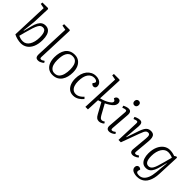

<svg xmlns="http://www.w3.org/2000/svg" viewBox="164 -1964 3392 3392"><g transform="rotate(45 1860.0 -268.5)"><path d="M262 14Q240 14 215.5 10.5Q191 7 167 1Q143 -5 121 -13.5Q99 -22 83 -31L109 -712L20 -729L24 -767H161L176 -756L163 -417L137 -183L144 -181L181 -325Q198 -394 222 -437Q246 -480 277.5 -500Q309 -520 352 -520Q404 -520 435.5 -492.5Q467 -465 481.5 -417.5Q496 -370 496 -306Q496 -200 464.5 -128.5Q433 -57 380 -21.5Q327 14 262 14ZM341 -463Q315 -463 295.5 -450.5Q276 -438 258.5 -407Q241 -376 223 -322.5Q205 -269 183 -187L150 -62Q168 -54 196 -45Q224 -36 261 -36Q298 -36 328.5 -54.5Q359 -73 381 -107.5Q403 -142 415 -191Q427 -240 427 -300Q427 -345 420 -381.5Q413 -418 395 -440.5Q377 -463 341 -463Z M650 -712 561 -729 565 -767H702L717 -756L691 -77Q690 -55 695.5 -46Q701 -37 717 -37Q731 -37 746 -44.5Q761 -52 780 -66L800 -35Q789 -25 772.5 -13.5Q756 -2 735.5 6Q715 14 691 14Q663 14 648 3Q633 -8 627.5 -28.5Q622 -49 623 -77Z M1050 14Q988 14 944 -17Q900 -48 877.5 -104Q855 -160 855 -235Q855 -292 867.5 -343.5Q880 -395 906.5 -434.5Q933 -474 976.5 -497Q1020 -520 1082 -520Q1142 -520 1186.5 -490Q1231 -460 1255.5 -405.5Q1280 -351 1280 -274Q1280 -217 1267 -165Q1254 -113 1226.5 -73Q1199 -33 1155.5 -9.5Q1112 14 1050 14ZM1056 -32Q1115 -32 1147.5 -66.5Q1180 -101 1194 -156Q1208 -211 1208 -275Q1208 -334 1195 -378.5Q1182 -423 1152.5 -448.5Q1123 -474 1073 -474Q1030 -474 1001.5 -454.5Q973 -435 956.5 -401Q940 -367 933.5 -323Q927 -279 927 -230Q927 -171 941 -126.5Q955 -82 984 -57Q1013 -32 1056 -32Z M1612 -520Q1658 -520 1690.5 -505.5Q1723 -491 1741 -466Q1759 -441 1759 -408Q1759 -383 1745.5 -368Q1732 -353 1708 -353Q1690 -353 1676.5 -362.5Q1663 -372 1656 -386L1671 -405Q1688 -426 1683.5 -441.5Q1679 -457 1659.5 -466Q1640 -475 1611 -475Q1576 -475 1546.5 -459Q1517 -443 1495.5 -412Q1474 -381 1463 -335Q1452 -289 1452 -228Q1452 -169 1467 -126.5Q1482 -84 1511 -61Q1540 -38 1582 -38Q1606 -38 1629.5 -46Q1653 -54 1677.5 -71.5Q1702 -89 1726 -116L1754 -86Q1740 -69 1721.5 -51.5Q1703 -34 1679.5 -19Q1656 -4 1628.5 5Q1601 14 1568 14Q1506 14 1464.5 -18Q1423 -50 1402.5 -104Q1382 -158 1382 -225Q1382 -290 1398.5 -344.5Q1415 -399 1446 -438Q1477 -477 1519.5 -498.5Q1562 -520 1612 -520Z M1894 -712 1805 -729 1809 -767H1946L1961 -756L1940 -290Q1983 -300 2026.5 -317.5Q2070 -335 2107 -360Q2147 -386 2154 -410.5Q2161 -435 2136 -449L2112 -463Q2117 -490 2133.5 -504.5Q2150 -519 2172 -519Q2200 -519 2215.5 -501.5Q2231 -484 2231 -456Q2231 -420 2208 -388.5Q2185 -357 2135 -326Q2113 -312 2093.5 -302Q2074 -292 2062 -286L2166 -97Q2183 -68 2197.5 -52.5Q2212 -37 2234 -37Q2249 -37 2262 -42.5Q2275 -48 2290 -58L2309 -28Q2300 -19 2284.5 -9Q2269 1 2250 7.5Q2231 14 2209 14Q2177 14 2154.5 -4Q2132 -22 2109 -65L2002 -261Q1985 -255 1969.5 -250Q1954 -245 1938 -241L1927 0H1863Z M2427 -425Q2429 -447 2423.5 -457.5Q2418 -468 2402 -468Q2388 -468 2372 -463.5Q2356 -459 2335 -450L2322 -487Q2341 -499 2372 -509.5Q2403 -520 2430 -520Q2457 -520 2472 -507.5Q2487 -495 2492 -472.5Q2497 -450 2494 -417L2468 -80Q2467 -56 2471.5 -46Q2476 -36 2491 -36Q2505 -36 2521 -43.5Q2537 -51 2557 -67L2578 -36Q2567 -26 2549.5 -14Q2532 -2 2510.5 6Q2489 14 2465 14Q2437 14 2422 1.5Q2407 -11 2402.5 -30.5Q2398 -50 2400 -71ZM2403 -685Q2403 -710 2417.5 -727Q2432 -744 2456 -744Q2473 -744 2485 -737Q2497 -730 2503 -717.5Q2509 -705 2509 -687Q2509 -663 2495 -646Q2481 -629 2456 -629Q2432 -629 2417.5 -644.5Q2403 -660 2403 -685Z M3163 -32Q3152 -22 3133.5 -11Q3115 0 3094.5 7Q3074 14 3054 14Q3020 14 3002.5 -5.5Q2985 -25 2988 -65L3015 -363Q3020 -419 3009.5 -441Q2999 -463 2971 -463Q2948 -463 2932.5 -451.5Q2917 -440 2903.5 -412.5Q2890 -385 2872 -335L2749 0H2690L2706 -426Q2707 -448 2701.5 -458Q2696 -468 2679 -468Q2669 -468 2653.5 -463Q2638 -458 2616 -449L2602 -488Q2613 -495 2631.5 -502.5Q2650 -510 2671 -515Q2692 -520 2709 -520Q2749 -520 2762.5 -494Q2776 -468 2772 -418L2748 -134L2754 -132L2833 -364Q2852 -419 2873 -453.5Q2894 -488 2920.5 -503.5Q2947 -519 2984 -519Q3028 -519 3050.5 -500.5Q3073 -482 3080 -445.5Q3087 -409 3082 -357L3057 -77Q3055 -55 3059.5 -45.5Q3064 -36 3081 -36Q3094 -36 3110 -43Q3126 -50 3143 -62Z M3587 -309 3581 -310 3555 -203Q3538 -134 3515.5 -86Q3493 -38 3460.5 -14Q3428 10 3379 10Q3327 10 3294 -19Q3261 -48 3245.5 -97Q3230 -146 3230 -204Q3230 -301 3260.5 -371.5Q3291 -442 3343 -480.5Q3395 -519 3460 -519Q3492 -519 3523.5 -513Q3555 -507 3585 -495L3621 -518L3643 -509L3625 -88Q3623 -30 3611.5 19Q3600 68 3580.5 107Q3561 146 3532 173.5Q3503 201 3464.5 215.5Q3426 230 3379 230Q3348 230 3321 224Q3294 218 3273.5 206.5Q3253 195 3242 177.5Q3231 160 3231 138Q3231 109 3246 93Q3261 77 3284 77Q3294 77 3302.5 80Q3311 83 3318.5 88Q3326 93 3332 100L3324 125Q3318 144 3321.5 158.5Q3325 173 3341 180.5Q3357 188 3389 188Q3436 188 3472.5 160.5Q3509 133 3533 76.5Q3557 20 3565 -69ZM3390 -46Q3416 -46 3435.5 -58Q3455 -70 3471.5 -97.5Q3488 -125 3503.5 -172.5Q3519 -220 3538 -291L3579 -444Q3559 -455 3526.5 -462.5Q3494 -470 3466 -470Q3430 -470 3399.5 -451.5Q3369 -433 3347 -398.5Q3325 -364 3312.5 -316Q3300 -268 3300 -210Q3300 -128 3322.5 -87Q3345 -46 3390 -46Z"/></g></svg>

Font: Literata 18pt Light
Style: Italic
Weight: 300
Italic angle: -2°
Designer: Latin by Veronika Burian and Jose Scaglione. Greek by Irene Vlachou. Cyrillic by Vera Evstafieva
Foundry: TypeTogether
Version: Version 3.103;gftools[0.9.29]